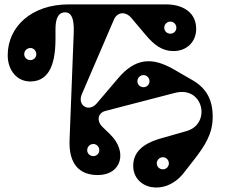

<svg xmlns="http://www.w3.org/2000/svg" viewBox="-20 -780 1031 872"><path d="M15 -529C15 -461 57 -410 117 -410C191 -410 232 -468 232 -603V-647C232 -691 242 -724 276 -724C303 -724 317 -698 315 -635L296 -146C291 -30 345 15 424 15C533 15 560 -92 481 -169L445 -204C417 -232 425 -267 458 -276L774 -358C905 -392 940 -217 828 -185L709 -151C625 -127 585 -86 585 -27C585 79 729 114 814 6L857 -49C912 -119 946 -173 946 -249C946 -327 918 -379 854 -416L771 -464C671 -522 595 -517 516 -424L419 -310C384 -269 329 -300 352 -353L497 -690C512 -726 550 -730 577 -698L641 -622C681 -574 718 -548 768 -548C828 -548 871 -590 871 -649C871 -726 807 -760 735 -760H291C125 -760 15 -660 15 -529ZM118 -507C102 -507 90 -519 90 -534C90 -549 102 -562 118 -562C133 -562 145 -549 145 -534C145 -519 133 -507 118 -507ZM720 -11C704 -11 692 -23 692 -38C692 -53 704 -66 720 -66C735 -66 747 -53 747 -38C747 -23 735 -11 720 -11ZM754 -627C738 -627 726 -639 726 -654C726 -669 738 -682 754 -682C769 -682 781 -669 781 -654C781 -639 769 -627 754 -627ZM632 -384C616 -384 604 -396 604 -411C604 -426 616 -439 632 -439C647 -439 659 -426 659 -411C659 -396 647 -384 632 -384ZM404 -71C388 -71 376 -83 376 -98C376 -113 388 -126 404 -126C419 -126 431 -113 431 -98C431 -83 419 -71 404 -71Z"/></svg>

Font: Pilowlava Atome
Style: Regular
Weight: 500
Designer: Anton Moglia, Jérémy Landes, Maksym Kobuzan (Cyrillic), Velvetyne Type Foundry
Foundry: Anton Moglia, Jérémy Landes, Velvetyne Type Foundry
Version: Version 1.002;Glyphs 3.3 (3303)